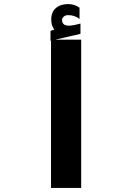

<svg xmlns="http://www.w3.org/2000/svg" viewBox="-20 -919 640 939"><path d="M227 -768 245.5 -774Q238 -784 234.2 -796.8Q230.5 -809.5 230.5 -822.5Q230.5 -860 253 -879.5Q275.5 -899 312 -899Q329 -899 342.5 -894.8Q356 -890.5 369 -881.5V-826.5Q345.5 -845 313.5 -845Q300.5 -845 292 -838Q283.5 -831 283.5 -821Q283.5 -793.5 317.5 -793.5Q337 -793.5 373.5 -804V-753.5L250.5 -725H377V0H229.5V-720L227 -719.5Z"/></svg>

Font: JuliaMono Black
Style: Italic
Weight: 900
Italic angle: -9°
Monospace: yes
Designer: cormullion
Foundry: corm
Version: Version 0.057; ttfautohint (v1.8.4)